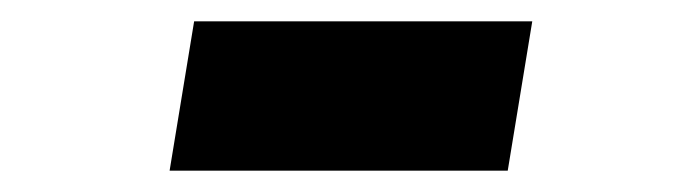

<svg xmlns="http://www.w3.org/2000/svg" viewBox="-20 -395 640 180"><path d="M139 -235 162 -375H479L456 -235Z"/></svg>

Font: IBM Plex Mono
Style: Bold Italic
Weight: 700
Italic angle: -9°
Monospace: yes
Designer: Mike Abbink, Paul van der Laan, Pieter van Rosmalen
Foundry: Bold Monday
Version: Version 2.3